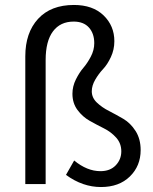

<svg xmlns="http://www.w3.org/2000/svg" viewBox="-20 -742 616 774"><path d="M82 0V-515Q82 -610 133.5 -666Q185 -722 278 -722Q354 -722 397.5 -680Q441 -638 441 -576Q441 -542 427 -512Q413 -482 395.5 -463.5Q378 -445 364 -421Q350 -397 350 -374Q350 -348 370.5 -328.5Q391 -309 419.5 -294.5Q448 -280 477 -263Q506 -246 526.5 -214Q547 -182 547 -137Q547 -73 503.5 -30.5Q460 12 387 12Q313 12 246 -37L279 -95Q331 -52 385 -52Q424 -52 446.5 -75.5Q469 -99 469 -132Q469 -164 448.5 -187Q428 -210 399 -224.5Q370 -239 341.5 -255Q313 -271 292.5 -298.5Q272 -326 272 -364Q272 -394 286 -422Q300 -450 316 -468.5Q332 -487 346 -513.5Q360 -540 360 -568Q360 -607 338.5 -631Q317 -655 277 -655Q223 -655 193.5 -615.5Q164 -576 164 -500V0Z"/></svg>

Font: RibengUni
Style: Regular
Weight: 400
Designer: (1) Dr. Andrew Glass (Senior Program Manager at Microsoft Corporation)
(2) Bivuti Chakma (Chakma Font Designer & Keyboar
Foundry: Bivuti Chakma
Version: Version 2.2022; Updated on: 03 June 2022; Friday